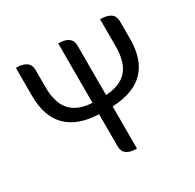

<svg xmlns="http://www.w3.org/2000/svg" viewBox="-159 -907 1097 1080"><g transform="rotate(-30 390.0 -367.0)"><path d="M434 0Q346 0 346 -65V-274Q71 -285 71 -554V-734Q161 -734 161 -669V-558Q161 -454 207 -403Q253 -353 346 -348V-734Q434 -734 434 -669V-348Q527 -353 572 -403Q618 -454 618 -558V-734Q709 -734 709 -669V-554Q709 -285 434 -274V0Z"/></g></svg>

Font: Swei Toothpaste CJK TC
Style: Regular
Weight: 400
Version: Version 1.0